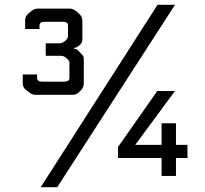

<svg xmlns="http://www.w3.org/2000/svg" viewBox="-20 -736 858 802"><path d="M289 -536V-532Q299 -532 304 -527L318 -513Q326 -505 328 -501Q330 -497 330 -485V-390Q330 -372 320 -361L311 -352Q299 -340 284 -340H128Q114 -340 101 -351L88 -361Q75 -370 75 -390V-425H135V-410Q135 -403 140 -399Q145 -395 156 -395H250Q258 -395 265 -399Q270 -403 270 -410V-474Q270 -481 262 -489L255 -495Q246 -503 235 -503H171V-555H228Q240 -555 251 -564Q264 -574 264 -585V-629Q264 -637 259 -641Q254 -645 244 -645H166Q155 -645 150 -641Q145 -637 145 -629V-615H85V-650Q85 -668 98 -679L110 -689Q123 -700 137 -700H272Q284 -700 299 -689L310 -679Q324 -667 324 -650V-571Q324 -557 313 -548L304 -541Q297 -536 289 -536ZM711 -716 219 46H150L638 -716ZM711 -356 545 -131H655V-221H715V-131H763V-76H715V-1H655V-76H473V-122L637 -356Z"/></svg>

Font: Electrolize
Style: Regular
Weight: 400
Designer: Valery Zaveryaev
Foundry: Cyreal (www.cyreal.org)
Version: Version 1.002